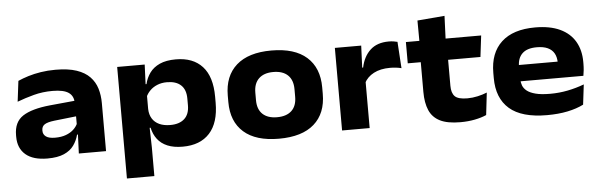

<svg xmlns="http://www.w3.org/2000/svg" viewBox="-50 -786 3516 1126"><g transform="rotate(-5 1708.5 -223.0)"><path d="M387.9 0 393 -128.9 390.7 -143.9V-274.7L389.8 -297Q389.8 -338.4 360.5 -358.7Q331.1 -379.1 265.7 -379.1Q206.9 -379.1 155.3 -365.3Q103.6 -351.6 56.9 -333.8L71.9 -455.3Q99.1 -467.4 133 -478Q167 -488.5 207.5 -494.9Q248 -501.3 293.9 -501.3Q368.5 -501.3 417.7 -484.7Q466.9 -468 495.5 -438.1Q524.1 -408.3 536.1 -368.7Q548.1 -329.1 548.1 -282.8V0ZM202.5 13.2Q118.3 13.2 74.4 -24.3Q30.4 -61.9 30.4 -129.7V-138.9Q30.4 -216.6 83.3 -251Q136.2 -285.4 243.4 -296.1L402 -311.3L408 -220.5L261.4 -204.2Q220.3 -199.3 203.5 -188Q186.7 -176.7 186.7 -154.2V-151.1Q186.7 -129.8 203.8 -117.2Q220.8 -104.5 257.7 -104.5Q294.8 -104.5 321.7 -114.6Q348.5 -124.6 366.2 -141Q383.8 -157.3 392.5 -176.9L417.4 -111.2H387.1Q378.3 -76.4 358 -48.2Q337.7 -19.9 300.3 -3.4Q262.8 13.2 202.5 13.2Z M998.6 13.2Q945.9 13.2 909.2 -2.2Q872.5 -17.5 850.6 -46.2Q828.7 -74.9 820.3 -113.9H773.6L815.6 -224.4Q816.6 -191.1 831.3 -167.7Q846 -144.3 872.7 -132Q899.4 -119.7 937.3 -119.7Q990.9 -119.7 1020.4 -146.6Q1049.9 -173.5 1049.9 -225.5V-265.5Q1049.9 -317.9 1021.2 -344.7Q992.6 -371.5 938.9 -371.5Q906.7 -371.5 881.3 -360.9Q855.8 -350.3 838.4 -332.5Q820.9 -314.8 811.9 -292.8L778.6 -370.9H818.6Q827 -407.2 848.3 -436.7Q869.6 -466.1 907.2 -483.3Q944.9 -500.5 1002.5 -500.5Q1103.5 -500.5 1158.3 -440.4Q1213.1 -380.2 1213.1 -262.2V-226.9Q1213.1 -109.1 1157.4 -47.9Q1101.8 13.2 998.6 13.2ZM656.1 170.5V-486.1H818.1L812.4 -348.6L815.6 -315.8V-164L814.1 -143.8L817.6 1.7V170.5Z M1565.1 15.9Q1429.3 15.9 1358.4 -46.6Q1287.6 -109 1287.6 -223.9V-262.1Q1287.6 -377.3 1358.7 -440.4Q1429.8 -503.4 1565.1 -503.4Q1701.3 -503.4 1772.4 -440.4Q1843.5 -377.3 1843.5 -262.1V-223.9Q1843.5 -109 1772.6 -46.6Q1701.7 15.9 1565.1 15.9ZM1565.1 -110.6Q1620.6 -110.6 1650.6 -138.8Q1680.7 -167.1 1680.7 -220.9V-265.5Q1680.7 -319.3 1650.9 -348.1Q1621.1 -376.8 1565.1 -376.8Q1510.2 -376.8 1480.1 -348.1Q1450.1 -319.3 1450.1 -265.5V-220.9Q1450.1 -167.1 1480.1 -138.8Q1510.2 -110.6 1565.1 -110.6Z M2096.3 -264.2 2057.5 -356.9H2092.7Q2106.1 -421.2 2146.4 -458.7Q2186.6 -496.1 2255.6 -496.1Q2271.1 -496.1 2283.7 -494.1Q2296.3 -492.1 2306.6 -489.5L2316.5 -333.6Q2302.7 -337.4 2285 -339.4Q2267.2 -341.5 2249.7 -341.5Q2192.5 -341.5 2153.5 -320.9Q2114.5 -300.3 2096.3 -264.2ZM1937.6 0V-486.1H2092.7L2085.8 -323L2100 -321.2V0Z M2633.3 12.2Q2557.3 12.2 2513.6 -9.8Q2469.8 -31.8 2451 -75.6Q2432.2 -119.3 2432.2 -183.5V-419.2H2593.2V-205.4Q2593.2 -163.1 2612.7 -143.4Q2632.1 -123.7 2686.7 -123.7Q2716.9 -123.7 2747.4 -130.6Q2777.9 -137.5 2802.4 -147.6L2787.2 -16.5Q2757.5 -3.3 2718.3 4.4Q2679.1 12.2 2633.3 12.2ZM2355.6 -358.7V-484H2798.7L2783.5 -358.7ZM2435 -472.2 2434.1 -603.9 2594.6 -617.3 2588.8 -472.2Z M3143.7 15.2Q2994.5 15.2 2922.5 -47.4Q2850.6 -110.1 2850.6 -228.6V-259.2Q2850.6 -376.3 2919.2 -439.9Q2987.8 -503.4 3117.3 -503.4Q3205 -503.4 3263.8 -475.9Q3322.5 -448.4 3352.2 -397.5Q3381.8 -346.6 3381.8 -277.4V-266Q3381.8 -248.1 3380 -229.3Q3378.1 -210.5 3375.3 -196H3227.7Q3230.3 -219.3 3231.3 -243.2Q3232.3 -267.2 3232.3 -285.2Q3232.3 -317.9 3219.8 -340.5Q3207.2 -363.1 3181.8 -374.9Q3156.4 -386.7 3117.3 -386.7Q3059.8 -386.7 3031.9 -359.6Q3003.9 -332.6 3003.9 -284.1V-252.9L3005.1 -238.3V-208.3Q3005.1 -189.1 3011.6 -171.4Q3018.2 -153.6 3036 -139.3Q3053.9 -125.1 3086.9 -116.5Q3119.8 -107.9 3172.6 -107.9Q3225.6 -107.9 3275.8 -117.9Q3326.1 -127.9 3373.2 -145.6L3358.9 -27.6Q3318.5 -7.2 3264.4 4Q3210.3 15.2 3143.7 15.2ZM2929.6 -196V-292.1H3343.3V-196Z"/></g></svg>

Font: Anek Gurmukhi Medium SemiExpanded
Style: Regular
Weight: 500
Width: 6
Version: Version 1.003